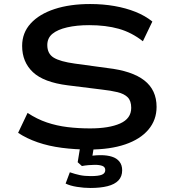

<svg xmlns="http://www.w3.org/2000/svg" viewBox="-20 -734 860 954"><path d="M423 9Q353 9 287.5 0.5Q222 -8 167 -27Q112 -46 70 -74L117 -173Q164 -142 213 -125.5Q262 -109 315.5 -102.5Q369 -96 428 -96Q522 -96 577 -120.5Q632 -145 632 -198Q632 -233 614.5 -250.5Q597 -268 564 -276Q531 -284 486 -289L317 -310Q197 -325 143.5 -375.5Q90 -426 90 -506Q90 -571 132.5 -617.5Q175 -664 251 -689Q327 -714 428 -714Q492 -714 549 -704Q606 -694 653.5 -675Q701 -656 737 -627L690 -529Q634 -573 570 -591Q506 -609 423 -609Q361 -609 313.5 -598Q266 -587 240.5 -566Q215 -545 215 -510Q215 -467 247 -447.5Q279 -428 352 -418L513 -396Q636 -382 697 -334.5Q758 -287 758 -203Q758 -138 717.5 -90Q677 -42 602 -16.5Q527 9 423 9ZM429 200Q397 200 362.5 194.5Q328 189 306 178L327 122Q353 131 376.5 136Q400 141 431 141Q470 141 486.5 134Q503 127 503 111Q503 96 489 90.5Q475 85 451 85Q438 85 420 86.5Q402 88 387 91L366 72L381 -20H449L436 60L405 46Q425 41 443.5 39Q462 37 481 37Q512 37 536 44.5Q560 52 573.5 69Q587 86 587 112Q587 143 568.5 162.5Q550 182 514.5 191Q479 200 429 200Z"/></svg>

Font: Nunito Sans 7pt Expanded SemiBold
Style: Regular
Weight: 600
Width: 7
Designer: Vernon Adams
Foundry: Vernon Adams
Version: Version 3.101;gftools[0.9.27]